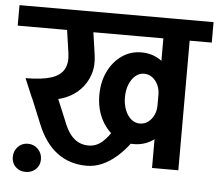

<svg xmlns="http://www.w3.org/2000/svg" viewBox="-76 -702 936 822"><g transform="rotate(5 392.0 -290.5)"><path d="M322 15Q247 15 193.5 -25.5Q140 -66 108 -145L214 -166Q227 -132 243 -111.5Q259 -91 278.5 -81.5Q298 -72 322 -72ZM108 -145 39 -313H153L214 -166ZM321 15V-72Q354 -72 379.5 -94Q405 -116 428 -156L506 -102Q479 -65 449 -39Q419 -13 387 1Q355 15 321 15ZM513 -95Q466 -95 429 -121Q392 -147 370.5 -191.5Q349 -236 349 -292H459Q459 -262 468.5 -237.5Q478 -213 494.5 -199Q511 -185 532 -185ZM513 -95 532 -185Q552 -185 567.5 -196.5Q583 -208 592 -227Q601 -246 601 -270H669Q669 -220 648.5 -180.5Q628 -141 593 -118Q558 -95 513 -95ZM349 -291Q349 -348 370.5 -392.5Q392 -437 429 -463Q466 -489 513 -489L532 -399Q511 -399 494.5 -384.5Q478 -370 468.5 -346Q459 -322 459 -291ZM-25 -557V-645H651V-557ZM601 -314Q601 -338 592 -357Q583 -376 567.5 -387.5Q552 -399 532 -399L513 -489Q558 -489 593 -466Q628 -443 648.5 -403.5Q669 -364 669 -314ZM63 -253 28 -336Q98 -336 138 -349Q178 -362 193 -390Q208 -418 201 -462H314Q321 -415 308.5 -377Q296 -339 269 -311Q242 -283 204 -268Q166 -253 121 -253ZM201 -462 181 -600H294L314 -462ZM601 0V-633H714V0ZM507 -557V-645H809V-557ZM63 64Q37 64 20 47.5Q3 31 3 5Q3 -21 20 -39Q37 -57 63 -57Q89 -57 106.5 -39Q124 -21 124 5Q124 31 106.5 47.5Q89 64 63 64Z"/></g></svg>

Font: Akshar Light Medium
Style: Regular
Weight: 500
Version: Version 1.100